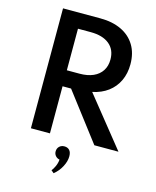

<svg xmlns="http://www.w3.org/2000/svg" viewBox="-151 -926 1036 1276"><g transform="rotate(15 367.0 -288.0)"><path d="M120.5 0V-825H377.5Q460.5 -825 521.8 -796Q583 -767 616.2 -712.5Q649.5 -658 649.5 -581.5Q649.5 -518 625.8 -467.8Q602 -417.5 557.8 -384.5Q513.5 -351.5 451.5 -338.5L723 0H557L310 -324H251.5V0ZM251.5 -434H339Q393.5 -434 432.5 -451.2Q471.5 -468.5 492.2 -500.8Q513 -533 513 -578Q513 -645.5 467.2 -682.8Q421.5 -720 339 -720H251.5ZM343.5 249.5 325 234Q336.5 220.5 346.5 197.8Q356.5 175 358 152Q341 149 330 136.2Q319 123.5 319 106Q319 85 332.5 71.8Q346 58.5 367.5 58.5Q389.5 58.5 402.5 72.5Q415.5 86.5 415.5 114.5Q415.5 148.5 395.8 186Q376 223.5 343.5 249.5Z"/></g></svg>

Font: Spartan Thin SemiBold
Style: Regular
Weight: 600
Version: Version 1.004